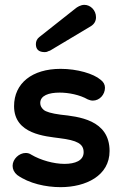

<svg xmlns="http://www.w3.org/2000/svg" viewBox="-20 -756 504 792"><path d="M142 -603C133 -596 128 -586 128 -574C128 -552 140 -541 165 -541C176 -541 179 -546 186 -547L355 -648C369 -657 376 -669 376 -685C376 -714 353 -736 328 -736C313 -736 298 -727 290 -720ZM230 16C334 16 432 -31 432 -133C432 -263 302 -275 230 -283C192 -288 169 -295 160 -303C151 -311 146 -320 146 -331C146 -362 181 -374 226 -374C263 -374 309 -365 342 -346C349 -343 356 -341 363 -341C391 -341 413 -366 413 -394C413 -407 407 -418 395 -427C366 -452 299 -472 230 -472C113 -472 38 -413 38 -318C38 -202 168 -194 226 -186C298 -177 325 -163 325 -128C325 -93 289 -80 246 -80C202 -80 148 -95 109 -118C102 -123 94 -125 86 -125C59 -125 32 -100 32 -72C32 -58 38 -45 51 -34C100 1 169 16 230 16Z"/></svg>

Font: Dongle
Style: Regular
Weight: 400
Designer: Yanghee Ryu
Foundry: Yanghee Ryu
Version: Version 2.000